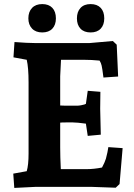

<svg xmlns="http://www.w3.org/2000/svg" viewBox="-20 -916 656 941"><path d="M46 -635 51 -710Q115 -705 151 -705H419L533 -715L552 -697L559 -541L487 -536Q481 -584 478 -595Q475 -608 468 -619Q428 -623 389 -623H279Q275 -551 275 -542V-399Q285 -398 301 -398H357Q366 -398 377 -400Q388 -402 394 -404L401 -407L410 -471L472 -466Q471 -403 471 -383L474 -256L410 -250L401 -310Q357 -316 337 -316H306Q282 -316 275 -315V-193Q275 -147 278 -87H403Q440 -87 480 -95Q493 -119 499 -138Q508 -172 511 -195L581 -190L566 -14L547 4Q453 0 433 0H151L50 5L45 -65L111 -77Q120 -107 120 -163V-512Q120 -585 111 -623ZM254 -826Q254 -794 236.5 -775.5Q219 -757 187 -757Q155 -757 137 -776Q119 -795 119 -826Q119 -858 137 -877Q155 -896 187 -896Q219 -896 236.5 -877.5Q254 -859 254 -826ZM491 -826Q491 -794 473.5 -775.5Q456 -757 424 -757Q392 -757 374.5 -775.5Q357 -794 357 -826Q357 -858 374.5 -877Q392 -896 424 -896Q456 -896 473.5 -877.5Q491 -859 491 -826Z"/></svg>

Font: Andada
Style: Bold
Weight: 700
Designer: Carolina Giovagnoli
Foundry: Carolina Giovagnoli
Version: Version 1.003